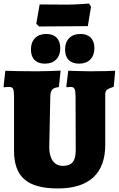

<svg xmlns="http://www.w3.org/2000/svg" viewBox="-20 -1048 668 1080"><path d="M59 -199V-505Q59 -538 53.5 -548.5Q48 -559 31 -559Q22 -559 13.5 -558Q5 -557 2 -557L0 -561L10 -650Q27 -649 76.5 -648Q126 -647 187 -647Q224 -647 265 -648.5Q306 -650 321 -651L311 -558Q285 -556 274.5 -544.5Q264 -533 263 -509L257 -220Q257 -171 277 -143Q297 -115 334 -115Q372 -115 389 -136Q406 -157 406 -203L405 -505Q405 -536 399.5 -547.5Q394 -559 379 -559Q371 -559 364.5 -558Q358 -557 356 -557L353 -561L364 -650Q378 -650 414 -648.5Q450 -647 484 -647Q532 -647 573 -648Q614 -649 628 -650L620 -560Q589 -550 580.5 -542Q572 -534 572 -516V-234Q572 -112 504.5 -50Q437 12 305 12Q177 12 118 -38.5Q59 -89 59 -199ZM184 -914 203 -1023 357 -1022Q388 -1022 428.5 -1024.5Q469 -1027 481 -1028L492 -1010L474 -901L334 -900L200 -899ZM154 -770Q154 -810 177 -833.5Q200 -857 240 -857Q278 -857 298.5 -836Q319 -815 319 -777Q319 -737 296 -713.5Q273 -690 233 -690Q195 -690 174.5 -710.5Q154 -731 154 -770ZM346 -770Q346 -810 369 -833.5Q392 -857 432 -857Q470 -857 490.5 -836Q511 -815 511 -777Q511 -737 488 -713.5Q465 -690 426 -690Q387 -690 366.5 -710.5Q346 -731 346 -770Z"/></svg>

Font: Alegreya SC Black
Style: Regular
Weight: 900
Designer: Juan Pablo del Peral
Foundry: Huerta Tipografica
Version: Version 2.007; ttfautohint (v1.6)